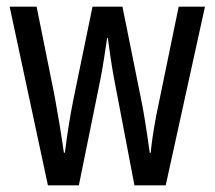

<svg xmlns="http://www.w3.org/2000/svg" viewBox="-20 -608 645 577"><path d="M322 -376 384 -51H478L596 -588H517L450 -263C441 -215 435 -175 433 -149H430C420 -221 411 -278 403 -315L348 -588H258L202 -316C189 -253 181 -197 175 -149H172C164 -206 154 -265 144 -320L90 -588H9L124 -51H217L283 -376C290 -412 296 -455 302 -494H304C309 -457 315 -414 322 -376Z"/></svg>

Font: Noto Sans Tamil UI ExtraCondensed
Style: Regular
Weight: 400
Width: 2
Designer: Jelle Bosma - Monotype Design Team
Foundry: Monotype Imaging Inc.
Version: Version 2.004